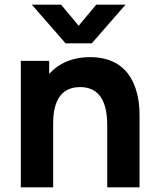

<svg xmlns="http://www.w3.org/2000/svg" viewBox="-20 -800 676 820"><path d="M241 -780H116L260 -615H372L516 -780H391L316 -690ZM207 0V-274C207 -408 275 -428 322 -428C438 -428 438 -304 438 -255V0H576V-303C576 -348 576 -556 365 -556C287.5 -556 229 -528 190 -484.5V-540H69V0Z"/></svg>

Font: Manrope ExtraBold
Style: Regular
Weight: 800
Designer: Mikhail Sharanda
Foundry: Mikhail Sharanda
Version: Version 4.505